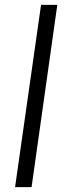

<svg xmlns="http://www.w3.org/2000/svg" viewBox="-20 -770 298 790"><path d="M42 0 148.9 -750H215.8L109.9 0Z"/></svg>

Font: Oakes Grotesk
Style: Light Italic
Weight: 300
Designer: Samuel Oakes
Foundry: Samuel Oakes
Version: Version 1.0 | wf-rip DC20170320